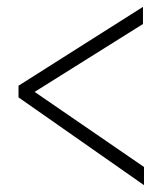

<svg xmlns="http://www.w3.org/2000/svg" viewBox="-20 -587 478 560"><path d="M400 -47 34 -303V-337L397 -567V-517L81 -319L400 -100Z"/></svg>

Font: Inconsolata SemiCondensed Light
Style: Regular
Weight: 300
Width: 4
Monospace: yes
Designer: Raph Levien, Cyreal, Brenton Simpson
Foundry: Raph Levien, Cyreal, Google
Version: Version 3.100; ttfautohint (v1.8.4.7-5d5b)